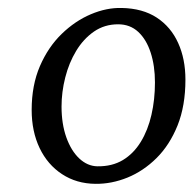

<svg xmlns="http://www.w3.org/2000/svg" viewBox="-20 -821 486 482"><path d="M285.5 -801Q338 -800 373.5 -776.8Q409 -753.5 427.2 -713.2Q445.5 -673 445.5 -621Q445.5 -555.5 425.8 -506.2Q406 -457 373 -424.2Q340 -391.5 300 -375.2Q260 -359 219.5 -359.5Q172 -360 135.8 -383.8Q99.5 -407.5 79.5 -449.2Q59.5 -491 59.5 -545Q59.5 -607 80.2 -655Q101 -703 134.8 -735.8Q168.5 -768.5 208 -785.2Q247.5 -802 285.5 -801ZM276.5 -760Q242.5 -760 216 -741.8Q189.5 -723.5 171.2 -693.2Q153 -663 143.8 -626.5Q134.5 -590 134.5 -553.5Q134.5 -510 146.5 -476.2Q158.5 -442.5 179 -423.2Q199.5 -404 224.5 -403.5Q261.5 -403 288.5 -419.2Q315.5 -435.5 333.5 -465Q351.5 -494.5 360.2 -532.8Q369 -571 369 -614Q369 -656 358.2 -689Q347.5 -722 327 -741Q306.5 -760 276.5 -760Z"/></svg>

Font: Merriweather 7pt Light
Style: Italic
Weight: 300
Italic angle: -7.8°
Designer: Eben Sorkin
Foundry: Eben Sorkin
Version: Version 2.200;gftools[0.9.31]